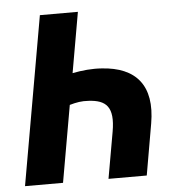

<svg xmlns="http://www.w3.org/2000/svg" viewBox="-51 -747 721 795"><g transform="rotate(-5 309.5 -350.0)"><path d="M380 -458C340 -461 298 -457 258 -449L302 -700H144L21 0H179L235 -319C263 -327 285 -331 314 -329C386 -325 420 -296 402 -193L368 0H527L564 -213C591 -370 521 -449 380 -458Z"/></g></svg>

Font: Fixel Text 20240404
Style: Bold Italic
Weight: 700
Width: 4
Italic angle: -10°
Designer: AlfaBravo + MacPaw
Foundry: Kyrylo Tkachov, Marchela Mozhyna, Serhii Makarenko, Maria Weinstein, Zakhar Kryvoshyya
Version: Version 1.211;Glyphs 3.2 (3225)